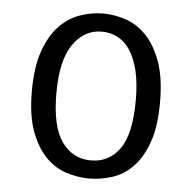

<svg xmlns="http://www.w3.org/2000/svg" viewBox="-45 -600 655 655"><g transform="rotate(5 282.5 -272.5)"><path d="M63 -270Q63 -353 82.5 -408Q102 -463 133.5 -495.5Q165 -528 204.5 -541.5Q244 -555 283 -555Q321 -555 360 -542Q399 -529 430.5 -496.5Q462 -464 482 -409Q502 -354 502 -270Q502 -186 482.5 -132Q463 -78 432 -46.5Q401 -15 361.5 -2.5Q322 10 283 10Q245 10 205.5 -2.5Q166 -15 134.5 -47Q103 -79 83 -133Q63 -187 63 -270ZM147 -270Q147 -156 184.5 -104Q222 -52 284 -52Q346 -52 382.5 -103Q419 -154 419 -270Q419 -328 409 -370Q399 -412 381 -439.5Q363 -467 338 -480Q313 -493 283 -493Q224 -493 185.5 -438.5Q147 -384 147 -270Z"/></g></svg>

Font: Carrois Gothic
Style: Regular
Weight: 400
Designer: Ralph du Carrois
Foundry: Ralph du Carrois
Version: Version 1.001